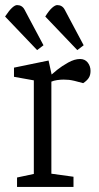

<svg xmlns="http://www.w3.org/2000/svg" viewBox="-28 -735 391 755"><path d="M118 -538 -8 -670Q8 -694 19.5 -704.5Q31 -715 39 -715Q59 -715 68.5 -697Q78 -679 87 -662L143 -557ZM276 -538 150 -670Q165 -694 177 -704.5Q189 -715 197 -715Q217 -715 226.5 -697Q236 -679 245 -662L301 -557ZM39 0V-37L105 -51V-419L27 -433V-469L163 -497L175 -442Q179 -446 197 -460.5Q215 -475 240 -489Q265 -503 287 -503Q306 -503 317 -489Q328 -475 328 -456Q328 -439 320.5 -428Q313 -417 299 -408L265 -417Q252 -420 243 -421Q234 -422 222 -422Q210 -422 196.5 -420Q183 -418 174 -414V-52L261 -40V0Z"/></svg>

Font: Faustina Light
Style: Regular
Weight: 300
Designer: Alfonso Garcia
Foundry: http://www.omnibus-type.com
Version: Version 1.200